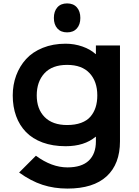

<svg xmlns="http://www.w3.org/2000/svg" viewBox="-20 -898 818 1133"><path d="M554.2 -335Q554.2 -417 508.8 -466.1Q463.4 -515.1 376 -515.1Q288.1 -515.1 242.4 -465.6Q196.8 -416 196.8 -335Q196.8 -254.4 243.4 -207.3Q290 -160.2 376 -160.2Q423.3 -160.2 458.5 -173.1Q493.7 -186 514.2 -210.2Q534.7 -234.4 544.4 -265.4Q554.2 -296.4 554.2 -335ZM545.9 -629.9H688V-64Q688 69.8 609.4 142.3Q530.8 214.8 377.9 214.8Q299.3 214.8 231 192.6Q162.6 170.4 92.8 120.1L191.9 21Q285.2 89.8 377.9 89.8Q461.9 89.8 503.9 49.8Q545.9 9.8 545.9 -64V-90.8H543.9Q477.5 -35.2 367.2 -35.2Q291 -35.2 231.4 -57.1Q171.9 -79.1 133.3 -118.9Q94.7 -158.7 75 -213.4Q55.2 -268.1 55.2 -335Q55.2 -397.5 75.4 -452.4Q95.7 -507.3 133.8 -549.3Q171.9 -591.3 232.2 -615.7Q292.5 -640.1 367.2 -640.1Q418.9 -640.1 466.3 -623.5Q513.7 -606.9 543.9 -579.1H545.9ZM454.1 -792Q454.1 -753.4 433.6 -730.2Q413.1 -707 376 -707Q338.9 -707 318.4 -730.2Q297.9 -753.4 297.9 -792Q297.9 -831.1 318.4 -854.5Q338.9 -877.9 376 -877.9Q413.1 -877.9 433.6 -854.5Q454.1 -831.1 454.1 -792Z"/></svg>

Font: Sinkin Sans 600 SemiBold
Style: Regular
Weight: 600
Designer: Keith Bates
Foundry: K-Type
Version: Sinkin Sans (version 1.0)  by Keith Bates   •   © 2014   www